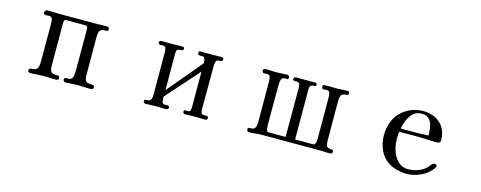

<svg xmlns="http://www.w3.org/2000/svg" viewBox="-28 -1077 4056 1618"><g transform="rotate(15 2000.0 -267.5)"><path d="M786 -19Q786 -3 776.5 -0.5Q767 2 755 2Q730 2 705 0.5Q680 -1 655 -1Q627 -1 599.5 1.5Q572 4 545 4Q537 4 530.5 -0.5Q524 -5 524 -14Q524 -31 533.5 -32Q543 -33 556 -33Q588 -33 595.5 -55.5Q603 -78 603 -104V-456Q602 -461 602.5 -466.5Q603 -472 603 -476Q603 -492 597.5 -498.5Q592 -505 576 -505H419Q400 -505 397.5 -496Q395 -487 395 -471Q395 -380 395.5 -288.5Q396 -197 396 -105Q396 -72 405 -54.5Q414 -37 451 -37Q461 -37 472 -35Q483 -33 483 -19Q483 -4 474 -1Q465 2 453 2Q428 2 402.5 0.5Q377 -1 352 -1Q323 -1 294.5 1.5Q266 4 237 4Q229 4 222 -0.5Q215 -5 215 -14Q215 -19 220.5 -26Q226 -33 231 -33Q273 -33 285.5 -49.5Q298 -66 299 -107V-451Q299 -471 293 -487Q287 -503 262 -503Q255 -503 249 -502Q243 -501 236 -501Q230 -501 223.5 -505.5Q217 -510 217 -517Q217 -528 224 -536Q231 -544 242 -544Q267 -544 292.5 -542.5Q318 -541 343 -541H650Q676 -541 701.5 -542Q727 -543 753 -543Q763 -543 772 -539.5Q781 -536 781 -523Q781 -508 770 -506.5Q759 -505 748 -505Q714 -505 706 -484Q698 -463 698 -435Q698 -353 698.5 -270.5Q699 -188 699 -105Q699 -71 708 -54Q717 -37 754 -37Q764 -37 775 -35Q786 -33 786 -19Z M1782 -17Q1782 -5 1774.5 -1.5Q1767 2 1757 2Q1736 2 1715.5 1Q1695 0 1675 0Q1653 0 1630.5 1Q1608 2 1586 2Q1579 2 1573.5 -3Q1568 -8 1568 -15Q1568 -31 1580 -30.5Q1592 -30 1602 -30Q1619 -30 1623.5 -41.5Q1628 -53 1628 -67V-381L1374 -95L1375 -82Q1375 -67 1377.5 -49.5Q1380 -32 1402 -32Q1408 -32 1413.5 -32.5Q1419 -33 1426 -33Q1431 -33 1436.5 -28.5Q1442 -24 1442 -18Q1442 -7 1434.5 -2.5Q1427 2 1417 2Q1395 2 1374 1Q1353 0 1331 0Q1309 0 1286.5 1.5Q1264 3 1242 3Q1235 3 1229 -2Q1223 -7 1223 -14Q1223 -27 1231.5 -29.5Q1240 -32 1251 -31.5Q1262 -31 1269 -35Q1281 -42 1284.5 -58Q1288 -74 1288 -87Q1288 -179 1287.5 -271.5Q1287 -364 1287 -456Q1287 -473 1283 -491.5Q1279 -510 1256 -510Q1251 -510 1245.5 -509Q1240 -508 1235 -508Q1229 -508 1222.5 -513.5Q1216 -519 1216 -525Q1216 -536 1223 -539.5Q1230 -543 1239 -543Q1262 -543 1285.5 -542.5Q1309 -542 1332 -542Q1352 -542 1371.5 -543Q1391 -544 1410 -544Q1418 -544 1426.5 -542Q1435 -540 1435 -530Q1435 -515 1426 -513Q1417 -511 1404.5 -511.5Q1392 -512 1383 -504.5Q1374 -497 1374 -469L1375 -152L1628 -453Q1628 -463 1627 -475.5Q1626 -488 1621 -498Q1616 -508 1603 -508Q1599 -509 1594.5 -508.5Q1590 -508 1586 -508Q1576 -508 1568.5 -510.5Q1561 -513 1561 -525Q1561 -528 1561.5 -531.5Q1562 -535 1563 -538Q1565 -542 1572 -542.5Q1579 -543 1582 -543Q1607 -543 1632 -542.5Q1657 -542 1682 -542Q1700 -542 1718 -543Q1736 -544 1754 -544Q1762 -544 1770 -541Q1778 -538 1778 -528Q1778 -511 1763 -510Q1748 -509 1737 -507Q1727 -506 1722 -495.5Q1717 -485 1716 -472.5Q1715 -460 1715 -451L1714 -73Q1714 -58 1719 -45Q1724 -32 1743 -32Q1748 -32 1754 -32.5Q1760 -33 1766 -33Q1771 -33 1776.5 -28Q1782 -23 1782 -17Z M2876 -525Q2876 -521 2871.5 -514.5Q2867 -508 2862 -508Q2822 -508 2813 -489Q2804 -470 2804 -435Q2804 -351 2804.5 -266.5Q2805 -182 2805 -98Q2805 -91 2805.5 -83Q2806 -75 2807 -67Q2810 -46 2820.5 -39Q2831 -32 2842.5 -31.5Q2854 -31 2862.5 -30.5Q2871 -30 2871 -21V-10Q2871 0 2862.5 2.5Q2854 5 2846 5Q2826 5 2806 3.5Q2786 2 2766 2H2246Q2223 2 2199.5 5.5Q2176 9 2153 9Q2144 9 2135.5 5Q2127 1 2127 -10Q2127 -26 2137 -27Q2147 -28 2159 -28Q2179 -28 2187.5 -40Q2196 -52 2198 -68.5Q2200 -85 2200 -100Q2200 -188 2199.5 -276Q2199 -364 2199 -452Q2199 -469 2194.5 -487Q2190 -505 2168 -505Q2161 -505 2155 -504Q2149 -503 2142 -503Q2135 -503 2129.5 -508.5Q2124 -514 2124 -521Q2124 -535 2132 -538.5Q2140 -542 2151 -542Q2173 -542 2194.5 -540.5Q2216 -539 2238 -539Q2262 -539 2285.5 -541Q2309 -543 2333 -543Q2341 -543 2347 -538Q2353 -533 2353 -525Q2353 -508 2345 -508Q2337 -508 2324 -508Q2305 -508 2296.5 -497Q2288 -486 2286 -470Q2284 -454 2284 -439V-90Q2284 -83 2285 -69Q2286 -55 2290.5 -44Q2295 -33 2306 -33H2455V-456Q2455 -473 2451 -490.5Q2447 -508 2425 -508Q2421 -508 2416.5 -507.5Q2412 -507 2407 -507Q2402 -507 2396.5 -511Q2391 -515 2391 -521Q2391 -532 2397.5 -536Q2404 -540 2414 -540H2578Q2593 -540 2593 -527Q2593 -512 2584.5 -510.5Q2576 -509 2565 -509.5Q2554 -510 2545.5 -502Q2537 -494 2537 -467Q2537 -358 2537.5 -250Q2538 -142 2538 -33H2696Q2708 -33 2713 -46.5Q2718 -60 2719 -76.5Q2720 -93 2720 -100Q2720 -188 2719.5 -276Q2719 -364 2719 -452Q2719 -469 2714.5 -487Q2710 -505 2688 -505Q2681 -505 2674.5 -504Q2668 -503 2661 -503Q2644 -503 2644 -521Q2644 -535 2650 -537.5Q2656 -540 2669 -540Q2692 -540 2715 -539.5Q2738 -539 2760 -539Q2784 -539 2808.5 -541Q2833 -543 2857 -543Q2876 -543 2876 -525Z M3616 -356Q3615 -384 3612 -412.5Q3609 -441 3599 -465Q3589 -489 3568.5 -504Q3548 -519 3512 -519Q3468 -519 3440 -492.5Q3412 -466 3396 -428Q3380 -390 3373 -353Q3396 -352 3418 -352Q3440 -352 3462 -352Q3500 -352 3538.5 -353Q3577 -354 3616 -356ZM3749 -124Q3749 -120 3746 -118Q3743 -107 3731.5 -93.5Q3720 -80 3706.5 -67.5Q3693 -55 3683 -48Q3648 -24 3603.5 -10Q3559 4 3516 4Q3479 4 3435.5 -7Q3392 -18 3361 -38Q3304 -75 3277.5 -135.5Q3251 -196 3251 -262Q3251 -336 3281 -399.5Q3311 -463 3375 -503Q3406 -522 3444.5 -533Q3483 -544 3518 -544Q3579 -544 3626.5 -520.5Q3674 -497 3701 -453Q3728 -409 3728 -346Q3728 -327 3717.5 -322.5Q3707 -318 3690 -318Q3669 -318 3648.5 -319Q3628 -320 3608 -321Q3580 -323 3552.5 -323Q3525 -323 3496 -323Q3464 -323 3432 -323Q3400 -323 3368 -322Q3367 -306 3365.5 -290.5Q3364 -275 3364 -260Q3364 -225 3373 -186Q3382 -147 3401 -113Q3420 -79 3450 -58Q3480 -37 3522 -37Q3564 -37 3605 -51.5Q3646 -66 3677 -95Q3686 -103 3693 -114.5Q3700 -126 3710 -133Q3718 -139 3729 -139Q3734 -139 3741.5 -134.5Q3749 -130 3749 -124Z"/></g></svg>

Font: Kaisei Decol Medium
Style: Regular
Weight: 500
Designer: Font-Kai, 金井和夫
Foundry: KAZUO KANAI
Version: Version 5.003